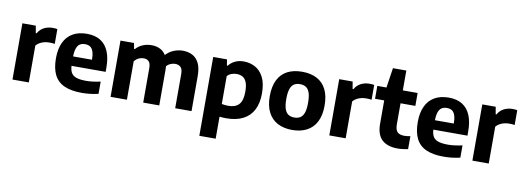

<svg xmlns="http://www.w3.org/2000/svg" viewBox="-69 -1179 5017 1839"><g transform="rotate(10 2439.0 -260.0)"><path d="M59.5 0V-547H190L202 -476.5H210Q233 -517 271 -535.8Q309 -554.5 354.5 -554.5Q367 -554.5 378.5 -553.5Q390 -552.5 399 -550.5V-406.5Q386.5 -409 372.2 -409.8Q358 -410.5 345 -410.5Q321.5 -410.5 297.5 -404.8Q273.5 -399 253 -387.2Q232.5 -375.5 218.5 -358.5V0Z M734.5 10.5Q631.5 10.5 565 -19Q498.5 -48.5 466.2 -111.5Q434 -174.5 434 -274Q434 -364.5 463.8 -427.5Q493.5 -490.5 550.2 -523Q607 -555.5 688 -555.5Q765.5 -555.5 818.5 -522.8Q871.5 -490 898.5 -426Q925.5 -362 925.5 -269V-227.5H525V-319H802.5L777 -309.5Q777 -363.5 767 -395.5Q757 -427.5 736.8 -441Q716.5 -454.5 686.5 -454.5Q656 -454.5 635.2 -441Q614.5 -427.5 603.8 -395.8Q593 -364 593 -310V-246Q593 -195.5 607.8 -165.8Q622.5 -136 658.2 -123Q694 -110 757 -110Q789 -110 824.2 -114.8Q859.5 -119.5 895 -127.5V-8Q851.5 2 812.2 6.2Q773 10.5 734.5 10.5Z M1013.5 0V-547H1145L1155.5 -491H1163Q1192 -523 1230.8 -539.2Q1269.5 -555.5 1316.5 -555.5Q1365 -555.5 1403.8 -534.8Q1442.5 -514 1464.8 -467.8Q1487 -421.5 1487 -345.5V0H1331V-332Q1331 -381 1312.8 -399.8Q1294.5 -418.5 1262.5 -418.5Q1246.5 -418.5 1229.8 -413.5Q1213 -408.5 1198.2 -398.5Q1183.5 -388.5 1172.5 -373V0ZM1642 0V-332Q1642 -381 1622 -399.8Q1602 -418.5 1570.5 -418.5Q1553 -418.5 1535.8 -413.2Q1518.5 -408 1503 -397Q1487.5 -386 1476 -368.5L1444.5 -472Q1481 -516.5 1527 -536Q1573 -555.5 1619.5 -555.5Q1672 -555.5 1713 -534.5Q1754 -513.5 1777.5 -466Q1801 -418.5 1801 -340.5V0Z M1915.5 220V-547H2049.5L2059 -488.5H2066.5Q2090 -519 2126.8 -537.2Q2163.5 -555.5 2212 -555.5Q2272.5 -555.5 2323.5 -528Q2374.5 -500.5 2405.2 -440.8Q2436 -381 2436 -284Q2436 -188.5 2402.2 -123Q2368.5 -57.5 2302.2 -23.8Q2236 10 2138 10Q2121.5 10 2105.2 8.8Q2089 7.5 2074.5 6V220ZM2138 -111Q2207 -111 2241.5 -148Q2276 -185 2276 -271.5Q2276 -331.5 2262 -365Q2248 -398.5 2223 -412Q2198 -425.5 2165 -425.5Q2140.5 -425.5 2116.2 -416.8Q2092 -408 2074.5 -388.5V-117.5Q2088 -115 2105 -113Q2122 -111 2138 -111Z M2780.5 10.5Q2698.5 10.5 2638.8 -20.8Q2579 -52 2546.5 -114.8Q2514 -177.5 2514 -272Q2514 -367.5 2545.8 -430.5Q2577.5 -493.5 2637.2 -524.5Q2697 -555.5 2780.5 -555.5Q2864 -555.5 2923.8 -524.2Q2983.5 -493 3015.2 -430.2Q3047 -367.5 3047 -273Q3047 -178 3014.5 -115Q2982 -52 2922.2 -20.8Q2862.5 10.5 2780.5 10.5ZM2780.5 -110.5Q2814 -110.5 2837.8 -125Q2861.5 -139.5 2874 -174.8Q2886.5 -210 2886.5 -271.5Q2886.5 -334.5 2874 -370Q2861.5 -405.5 2837.8 -420.2Q2814 -435 2780.5 -435Q2747 -435 2723.2 -420.5Q2699.5 -406 2687 -370.8Q2674.5 -335.5 2674.5 -273.5Q2674.5 -210.5 2687 -175Q2699.5 -139.5 2723.2 -125Q2747 -110.5 2780.5 -110.5Z M3141 0V-547H3271.5L3283.5 -476.5H3291.5Q3314.5 -517 3352.5 -535.8Q3390.5 -554.5 3436 -554.5Q3448.5 -554.5 3460 -553.5Q3471.5 -552.5 3480.5 -550.5V-406.5Q3468 -409 3453.8 -409.8Q3439.5 -410.5 3426.5 -410.5Q3403 -410.5 3379 -404.8Q3355 -399 3334.5 -387.2Q3314 -375.5 3300 -358.5V0Z M3806 10Q3707 10 3653.8 -39.2Q3600.5 -88.5 3600.5 -195.5V-547L3629.5 -740H3759.5V-220.5Q3759.5 -164 3780.8 -142.5Q3802 -121 3849.5 -121Q3862.5 -121 3876.2 -122.8Q3890 -124.5 3907 -127.5V-1.5Q3885.5 3 3858.8 6.5Q3832 10 3806 10ZM3511.5 -421.5V-547H3903.5V-421.5Z M4253.5 10.5Q4150.5 10.5 4084 -19Q4017.5 -48.5 3985.2 -111.5Q3953 -174.5 3953 -274Q3953 -364.5 3982.8 -427.5Q4012.5 -490.5 4069.2 -523Q4126 -555.5 4207 -555.5Q4284.5 -555.5 4337.5 -522.8Q4390.5 -490 4417.5 -426Q4444.5 -362 4444.5 -269V-227.5H4044V-319H4321.5L4296 -309.5Q4296 -363.5 4286 -395.5Q4276 -427.5 4255.8 -441Q4235.5 -454.5 4205.5 -454.5Q4175 -454.5 4154.2 -441Q4133.5 -427.5 4122.8 -395.8Q4112 -364 4112 -310V-246Q4112 -195.5 4126.8 -165.8Q4141.5 -136 4177.2 -123Q4213 -110 4276 -110Q4308 -110 4343.2 -114.8Q4378.5 -119.5 4414 -127.5V-8Q4370.5 2 4331.2 6.2Q4292 10.5 4253.5 10.5Z M4532.5 0V-547H4663L4675 -476.5H4683Q4706 -517 4744 -535.8Q4782 -554.5 4827.5 -554.5Q4840 -554.5 4851.5 -553.5Q4863 -552.5 4872 -550.5V-406.5Q4859.5 -409 4845.2 -409.8Q4831 -410.5 4818 -410.5Q4794.5 -410.5 4770.5 -404.8Q4746.5 -399 4726 -387.2Q4705.5 -375.5 4691.5 -358.5V0Z"/></g></svg>

Font: Encode Sans Condensed Thin
Style: Bold
Weight: 700
Version: Version 3.002